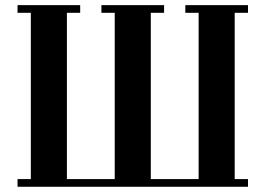

<svg xmlns="http://www.w3.org/2000/svg" viewBox="-20 -713 1014 733"><path d="M46.9 0V-29.3H97.7V-664.1H46.9V-693.4H286.1V-664.1H235.4V-29.3H418V-664.1H367.2V-693.4H606.4V-664.1H555.7V-29.3H738.3V-664.1H687.5V-693.4H926.8V-664.1H876V-29.3H926.8V0Z"/></svg>

Font: Monomachus
Style: Medium
Weight: 500
Designer: Alexey Kryukov
Version: Version 1.0